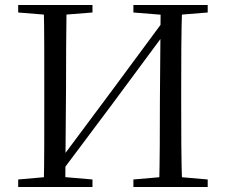

<svg xmlns="http://www.w3.org/2000/svg" viewBox="-20 -748 903 768"><path d="M154.9 0Q156.9 -83.6 157 -167.7Q157.1 -251.7 157.1 -336.8V-391.1Q157.1 -476.1 157 -560.4Q156.9 -644.8 154.9 -728H246.3Q245.1 -645.2 244.6 -560.7Q244.1 -476.1 244.1 -391.1L241 0ZM616.6 0Q618.6 -83.6 619.1 -168.6Q619.6 -253.5 619.6 -343.2L622.7 -728H708.8Q705.8 -645.2 705.3 -560.7Q704.8 -476.1 704.8 -391.1V-336.8Q704.8 -252.2 705.3 -168.1Q705.8 -84.1 708.8 0ZM52.8 0V-30.1L189.7 -42.1H210.4L349.9 -30.1V0ZM52.8 -698V-728H349.9V-698L210.4 -686.9H189.7ZM513.6 0V-30.1L652.1 -42.1H673.2L810.8 -30.1V0ZM513.6 -698V-728H810.8V-698L673.2 -686.9H652.1ZM213.1 -43.3 197.2 -92.2 208.9 -92 428.6 -386.8 648.5 -684.3 667.3 -636.3H654.5L430.9 -334.2Z"/></svg>

Font: Noto Serif SC ExtraLight
Style: Regular
Weight: 200
Designer: Ryoko NISHIZUKA 西塚涼子 (kana & ideographs); Frank Grießhammer (Latin, Greek & Cyrillic); Wenlong ZHANG 张文龙 (bopomofo); San
Foundry: Adobe
Version: Version 2.002-H1;hotconv 1.1.0;makeotfexe 2.6.0